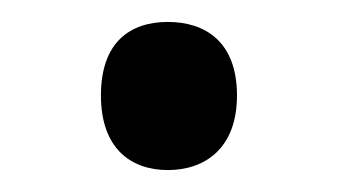

<svg xmlns="http://www.w3.org/2000/svg" viewBox="-20 -141 308 175"><path d="M72 -54C72 -6 99 14 133 14C167 14 196 -6 196 -54C196 -103 167 -121 133 -121C99 -121 72 -103 72 -54Z"/></svg>

Font: Noto Sans Psalter Pahlavi
Style: Regular
Weight: 400
Designer: Monotype Design Team
Foundry: Monotype Imaging Inc.
Version: Version 2.002